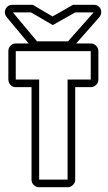

<svg xmlns="http://www.w3.org/2000/svg" viewBox="-29 -784 454 804"><path d="M290 -602H351Q364 -602 373.5 -592.5Q383 -583 383 -570V-451Q383 -438 373.5 -428.5Q364 -419 351 -419H286V-32Q286 -19 276.5 -9.5Q267 0 254 0H135Q121 0 112 -9.5Q103 -19 103 -32V-419H37Q24 -419 15 -428.5Q6 -438 6 -451V-570Q6 -583 15 -592.5Q24 -602 37 -602H91L0 -711Q-14 -728 -5.5 -746Q3 -764 25 -764H108L191 -715L277 -764H363Q374 -764 381.5 -759Q389 -754 392.5 -746Q396 -738 394.5 -728.5Q393 -719 386 -711ZM351 -451V-570H37V-451H135V-32H254V-451ZM363 -732H286L192 -679L101 -732H25L126 -611H256Z"/></svg>

Font: Lichte PostBus
Style: Regular
Weight: 400
Designer: Peter Wiegel
Version: Version 1.001